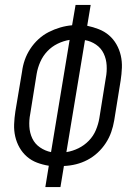

<svg xmlns="http://www.w3.org/2000/svg" viewBox="-20 -755 540 775"><path d="M163 0 177 -86Q152 -90 129.5 -98.5Q107 -107 89 -122.5Q71 -138 59 -159Q47 -180 41.5 -204Q36 -228 37 -253.5Q38 -279 42 -305L69 -466Q72 -490 80 -513Q88 -536 102 -557.5Q116 -579 135 -596.5Q154 -614 176.5 -625.5Q199 -637 223 -644Q247 -651 271 -653L285 -735H346L332 -651Q356 -646 379 -637Q402 -628 420 -612.5Q438 -597 450 -576Q462 -555 467.5 -531Q473 -507 472 -481.5Q471 -456 467 -430L441 -269Q437 -245 429 -222Q421 -199 407 -177.5Q393 -156 374 -138.5Q355 -121 333 -109.5Q311 -98 287 -92Q263 -86 238 -85L224 0ZM186 -141 261 -594Q236 -590 212.5 -578.5Q189 -567 171 -548Q153 -529 142.5 -505Q132 -481 128 -457L102 -295Q97 -270 98.5 -244Q100 -218 110.5 -196Q121 -174 141.5 -160Q162 -146 186 -141ZM248 -141Q273 -145 296.5 -156.5Q320 -168 338.5 -187Q357 -206 367 -230Q377 -254 381 -278L407 -440Q412 -465 410.5 -491Q409 -517 398.5 -539Q388 -561 367.5 -575Q347 -589 323 -593Z"/></svg>

Font: Iosevka Curly Light Oblique
Style: Regular
Weight: 300
Italic angle: -9°
Monospace: yes
Designer: Belleve Invis
Foundry: Belleve Invis
Version: Version 11.1.0; ttfautohint (v1.8.3)